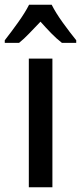

<svg xmlns="http://www.w3.org/2000/svg" viewBox="-53 -786 340 806"><path d="M167 0H68V-540H167ZM164 -766Q181 -732 211 -690.5Q241 -649 267 -617V-606H207Q185 -623 162.5 -646Q140 -669 117 -695Q92 -669 69.5 -645.5Q47 -622 27 -606H-33V-617Q-7 -650 23 -692Q53 -734 69 -766Z"/></svg>

Font: Noto Sans Georgian Condensed Medium
Style: Regular
Weight: 500
Width: 3
Designer: Monotype Design Team, Akaki Razmadze
Foundry: Google LLC
Version: Version 2.005; ttfautohint (v1.8.4.7-5d5b)